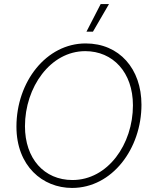

<svg xmlns="http://www.w3.org/2000/svg" viewBox="-20 -920 747 946"><path d="M335 6C533 6 677 -188 677 -404C677 -581 568 -706 402 -706C208 -706 61 -517 61 -296C61 -102 190 6 335 6ZM337 -33C197 -33 103 -139 103 -298C103 -490 228 -668 400 -668C536 -668 635 -564 635 -401C635 -209 511 -33 337 -33ZM517 -900H476L406 -764H438Z"/></svg>

Font: Fixel Text 20240404 ExtraLight
Style: Italic
Weight: 200
Width: 4
Italic angle: -10°
Designer: AlfaBravo + MacPaw
Foundry: Kyrylo Tkachov, Marchela Mozhyna, Serhii Makarenko, Maria Weinstein, Zakhar Kryvoshyya
Version: Version 1.211;Glyphs 3.2 (3225)